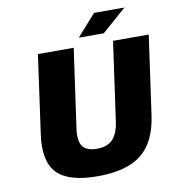

<svg xmlns="http://www.w3.org/2000/svg" viewBox="-95 -954 967 1058"><g transform="rotate(-10 389.0 -425.0)"><path d="M96.7 -259.8 158.2 -700.2H358.4L296.4 -259.8Q286.6 -191.4 308.6 -160.6Q330.6 -129.9 388.2 -129.9Q445.8 -129.9 476.3 -160.6Q506.8 -191.4 516.6 -259.8L578.6 -700.2H778.3L716.3 -259.8Q695.8 -112.8 612.8 -46.4Q529.8 20 367.2 20Q204.6 20 140.4 -46.4Q76.2 -112.8 96.7 -259.8ZM395.5 -750 502.4 -870.1H672.4L535.6 -750Z"/></g></svg>

Font: Fivo Sans Heavy
Style: Regular
Weight: 900
Designer: Alexander Slobzheninov
Foundry: Alexander Slobzheninov
Version: 1.0